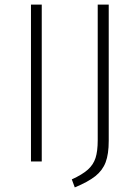

<svg xmlns="http://www.w3.org/2000/svg" viewBox="-20 -704 603 837"><path d="M162 0H115V-684H162ZM454 -90Q454 -32 440.5 3.5Q427 39 395.5 64Q364 89 306 113L293 78Q339 57 363 35.5Q387 14 396.5 -15.5Q406 -45 406 -93V-684H454Z"/></svg>

Font: FiraGO ExtraLight
Style: Regular
Weight: 200
Designer: bBox Type
Foundry: bBox Type GmbH
Version: Version 1.001